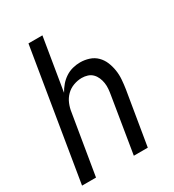

<svg xmlns="http://www.w3.org/2000/svg" viewBox="-178 -838 855 941"><g transform="rotate(-30 250.0 -367.5)"><path d="M8 0 129 -735H208L159 -438Q170 -458 184.5 -475Q199 -492 218 -504.5Q237 -517 258.5 -522.5Q280 -528 301 -528Q327 -528 351.5 -520Q376 -512 393.5 -494.5Q411 -477 420.5 -454Q430 -431 434 -405.5Q438 -380 436 -353.5Q434 -327 430 -301L380 0H301L352 -312Q355 -329 356.5 -346Q358 -363 355.5 -379.5Q353 -396 346.5 -411Q340 -426 329 -437Q318 -448 302.5 -453Q287 -458 270 -458Q247 -458 223.5 -449.5Q200 -441 182.5 -423.5Q165 -406 155.5 -383Q146 -360 143 -337L87 0Z"/></g></svg>

Font: Iosevka Oblique
Style: Regular
Weight: 400
Italic angle: -9°
Monospace: yes
Designer: Belleve Invis
Foundry: Belleve Invis
Version: Version 32.5.0; ttfautohint (v1.8.4)